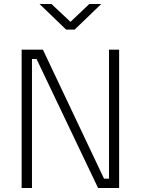

<svg xmlns="http://www.w3.org/2000/svg" viewBox="-20 -947 709 967"><path d="M89 0V-697H196L504 -47H529V-697H580V0H474L164 -650H141V0ZM313 -798 179 -927H239L335 -837L430 -927H490L356 -798Z"/></svg>

Font: TitilliumText
Style: Light
Weight: 300
Designer: Accademia di Belle Arti di Urbino and others
Foundry: Accademia di Belle Arti di Urbino and others.
Version: Version 60.001